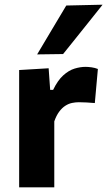

<svg xmlns="http://www.w3.org/2000/svg" viewBox="-20 -797 456 817"><path d="M61.5 0Q61.5 -53.5 61.5 -103.8Q61.5 -154 61.5 -216V-266Q61.5 -323.5 61.5 -381.5Q61.5 -439.5 61.5 -499L187 -506.5L193.5 -414.5H206Q225.5 -455 249 -476.2Q272.5 -497.5 297 -505Q321.5 -512.5 344 -512.5Q355.5 -512.5 369.8 -510.5Q384 -508.5 396.5 -503.5L383.5 -358.5Q364 -360 348.5 -361Q333 -362 315.5 -362Q301.5 -362 286.8 -359Q272 -356 258 -347Q244 -338 232 -322Q220 -306 211 -280.5V-208Q211 -152 211 -102.8Q211 -53.5 211 0ZM138 -565.5Q169 -618 200.2 -670Q231.5 -722 262 -773.5L416.5 -777Q388 -741 359.5 -705.5Q331 -670 303.5 -635.5Q276 -601 248.5 -567Z"/></svg>

Font: Commissioner Thin
Style: Bold
Weight: 700
Version: Version 1.001;gftools[0.9.23]